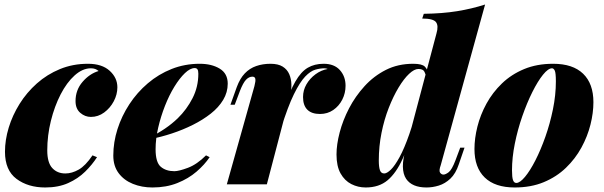

<svg xmlns="http://www.w3.org/2000/svg" viewBox="-20 -815 2669 849"><path d="M382 -513Q345 -513 310 -481.5Q275 -450 248 -397.5Q221 -345 205 -280.5Q189 -216 189 -150Q189 -96 211 -72Q233 -48 269 -48Q298 -48 328 -65Q358 -82 389 -128L409 -120Q388 -87 356.5 -56Q325 -25 281.5 -5.5Q238 14 180 14Q104 14 53 -24Q2 -62 2 -144Q2 -196 18.5 -250.5Q35 -305 66.5 -355.5Q98 -406 143 -446Q188 -486 245 -509.5Q302 -533 369 -533Q431 -533 465 -502Q499 -471 499 -429Q499 -397 483 -367Q467 -337 440.5 -317.5Q414 -298 382 -298Q356 -298 335 -316Q314 -334 314 -368Q314 -417 345 -453Q376 -489 416 -501Q409 -507 401 -510Q393 -513 382 -513Z M646 -210Q678 -225 709 -246Q740 -267 766 -292Q806 -331 831.5 -381Q857 -431 857 -489Q857 -503 853 -508.5Q849 -514 841 -514Q821 -514 797.5 -491.5Q774 -469 751 -431.5Q728 -394 709.5 -347Q691 -300 679.5 -250.5Q668 -201 668 -155Q668 -97 691 -77.5Q714 -58 751 -58Q771 -58 811 -73Q851 -88 891 -128L907 -120Q885 -87 849 -56Q813 -25 764 -5.5Q715 14 654 14Q607 14 567.5 -2Q528 -18 504.5 -49.5Q481 -81 481 -127Q481 -186 499.5 -244Q518 -302 552 -354Q586 -406 633.5 -446.5Q681 -487 739 -510Q797 -533 863 -533Q916 -533 951.5 -511.5Q987 -490 987 -445Q987 -407 967 -373.5Q947 -340 912 -312.5Q877 -285 833 -263Q789 -241 740.5 -225Q692 -209 645 -200Z M1160 0H983L1105 -434Q1111 -457 1109 -466.5Q1107 -476 1096 -476Q1081 -476 1068 -462.5Q1055 -449 1041 -413L1018 -352H999L1027 -430Q1041 -468 1062.5 -490.5Q1084 -513 1113 -523Q1142 -533 1176 -533Q1210 -533 1230 -520.5Q1250 -508 1259 -487Q1268 -466 1268.5 -441.5Q1269 -417 1263 -393ZM1415 -513Q1396 -513 1374.5 -507Q1353 -501 1329.5 -476.5Q1306 -452 1279.5 -398Q1253 -344 1223 -248Q1193 -152 1160 -3L1181 -143Q1211 -260 1236 -335.5Q1261 -411 1286 -454.5Q1311 -498 1341 -515.5Q1371 -533 1411 -533Q1458 -533 1483 -505Q1508 -477 1508 -436Q1508 -403 1493.5 -374.5Q1479 -346 1453.5 -328.5Q1428 -311 1395 -311Q1358 -311 1339 -330Q1320 -349 1320 -386Q1320 -416 1335 -442Q1350 -468 1375 -486.5Q1400 -505 1429 -510Q1426 -511 1422.5 -512Q1419 -513 1415 -513Z M1929 -85Q1920 -60 1926 -51.5Q1932 -43 1941 -43Q1950 -43 1964 -53.5Q1978 -64 1994 -106L2015 -162H2034L2009 -89Q1995 -47 1971.5 -25Q1948 -3 1920.5 5.5Q1893 14 1866 14Q1802 14 1776 -24Q1762 -45 1761.5 -78.5Q1761 -112 1775 -158L1910 -667Q1920 -701 1908 -717Q1896 -733 1847 -733L1854 -754Q1936 -755 2001 -765.5Q2066 -776 2125 -795ZM1679 -48Q1691 -48 1708.5 -65Q1726 -82 1747 -120.5Q1768 -159 1790 -222Q1812 -285 1833 -376L1818 -268Q1789 -176 1760.5 -113Q1732 -50 1694 -18Q1656 14 1597 14Q1563 14 1533.5 -1Q1504 -16 1486 -48Q1468 -80 1468 -132Q1468 -176 1482 -229.5Q1496 -283 1523.5 -336Q1551 -389 1592 -434Q1633 -479 1686.5 -506Q1740 -533 1807 -533Q1846 -533 1858.5 -520.5Q1871 -508 1874 -488L1866 -468Q1862 -488 1856 -499Q1850 -510 1830 -510Q1812 -510 1789 -488.5Q1766 -467 1742.5 -428Q1719 -389 1699 -338Q1679 -287 1667 -227.5Q1655 -168 1655 -105Q1655 -77 1660 -62.5Q1665 -48 1679 -48Z M2421 -513Q2404 -513 2381 -484.5Q2358 -456 2334 -408Q2310 -360 2289.5 -301Q2269 -242 2256.5 -180Q2244 -118 2244 -62Q2244 -31 2248.5 -18.5Q2253 -6 2263 -6Q2279 -6 2301.5 -33Q2324 -60 2347.5 -106Q2371 -152 2391.5 -210Q2412 -268 2425 -331.5Q2438 -395 2438 -455Q2438 -493 2433 -503Q2428 -513 2421 -513ZM2078 -156Q2078 -203 2091 -255Q2104 -307 2131 -356.5Q2158 -406 2199.5 -446Q2241 -486 2297.5 -509.5Q2354 -533 2426 -533Q2513 -533 2558.5 -489Q2604 -445 2604 -363Q2604 -316 2591 -264Q2578 -212 2551 -162.5Q2524 -113 2482.5 -73Q2441 -33 2384.5 -9.5Q2328 14 2256 14Q2169 14 2123.5 -30Q2078 -74 2078 -156Z"/></svg>

Font: Playfair Display Black
Style: Italic
Weight: 900
Italic angle: -14°
Designer: Claus Eggers Sørensen
Foundry: Claus Eggers Sørensen
Version: Version 1.203